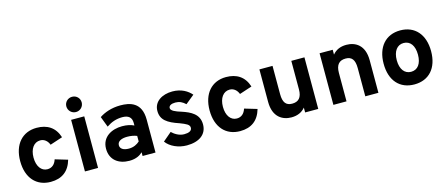

<svg xmlns="http://www.w3.org/2000/svg" viewBox="-48 -1274 4267 1837"><g transform="rotate(-15 2085.0 -355.0)"><path d="M283 12C394 12 466 -42 497 -150L373 -187C358 -139 327 -113 283 -113C223 -113 182 -168 182 -255C182 -341 223 -398 286 -398C327 -398 357 -371 372 -332L496 -373C463 -477 387 -523 283 -523C142 -523 50 -421 50 -255C50 -87 142 12 283 12Z M688 -571C731 -571 764 -605 764 -647C764 -689 731 -722 688 -722C646 -722 612 -689 612 -647C612 -605 646 -571 688 -571ZM623 0H753V-511H623Z M1194 0H1322V-326C1322 -500 1205 -523 1113 -523C1025 -523 953 -496 904 -463L944 -358C992 -391 1042 -409 1102 -409C1161 -409 1194 -384 1194 -328V-302C1163 -317 1126 -326 1077 -326C976 -326 874 -275 874 -157C874 -45 956 12 1062 12C1129 12 1170 -13 1194 -37ZM1087 -102C1031 -102 1001 -124 1001 -157C1001 -199 1045 -216 1099 -216C1134 -216 1167 -210 1194 -199V-144C1169 -121 1134 -102 1087 -102Z M1631 12C1752 12 1831 -43 1831 -143C1831 -245 1751 -284 1663 -313C1610 -329 1563 -348 1563 -375C1563 -400 1589 -413 1628 -413C1668 -413 1697 -399 1728 -370L1815 -441C1778 -484 1717 -523 1628 -523C1526 -523 1442 -472 1442 -379C1442 -290 1503 -249 1617 -211C1676 -188 1710 -174 1710 -143C1710 -110 1678 -98 1633 -98C1579 -98 1534 -132 1513 -153L1427 -80C1467 -24 1548 12 1631 12Z M2159 12C2270 12 2342 -42 2373 -150L2249 -187C2234 -139 2203 -113 2159 -113C2099 -113 2058 -168 2058 -255C2058 -341 2099 -398 2162 -398C2203 -398 2233 -371 2248 -332L2372 -373C2339 -477 2263 -523 2159 -523C2018 -523 1926 -421 1926 -255C1926 -87 2018 12 2159 12Z M2804 0H2934V-511H2804V-229C2804 -147 2769 -113 2707 -113C2646 -113 2618 -149 2618 -231V-511H2488V-189C2488 -37 2580 12 2667 12C2726 12 2773 -9 2804 -48Z M3400 0H3530V-322C3530 -475 3439 -523 3351 -523C3291 -523 3246 -502 3214 -463V-511H3084V0H3214V-282C3214 -363 3248 -398 3311 -398C3371 -398 3400 -363 3400 -280Z M3885 12C4029 12 4120 -87 4120 -255C4120 -421 4029 -523 3885 -523C3741 -523 3650 -421 3650 -255C3650 -87 3741 12 3885 12ZM3885 -113C3821 -113 3780 -166 3780 -255C3780 -344 3821 -398 3885 -398C3951 -398 3990 -344 3990 -255C3990 -166 3951 -113 3885 -113Z"/></g></svg>

Font: Overpass ExtraBold
Style: Regular
Weight: 800
Designer: Delve Withrington, Thomas Jockin
Foundry: Delve Fonts
Version: Version 3.000;DELV;Overpass